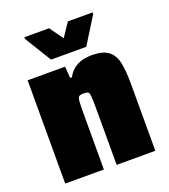

<svg xmlns="http://www.w3.org/2000/svg" viewBox="-130 -797 783 891"><g transform="rotate(-20 261.5 -351.5)"><path d="M39 -510H224L228 -453H237Q271 -518 357 -518Q412 -518 439 -497.5Q466 -477 475 -437.5Q484 -398 484 -328V0H293V-271Q293 -321 291.5 -338Q290 -355 284.5 -359.5Q279 -364 262 -364Q245 -364 239 -359Q233 -354 231.5 -335.5Q230 -317 230 -263V0H39ZM174 -563 93 -695V-703H215L263 -636L308 -703H430V-695L348 -563Z"/></g></svg>

Font: Saira Semi Condensed Black
Style: Regular
Weight: 900
Width: 4
Designer: Hector Gatti with collaboration of the Omnibus-Type team
Foundry: Omnibus-Type
Version: Version 1.001; ttfautohint (v1.8)